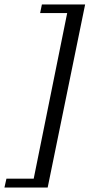

<svg xmlns="http://www.w3.org/2000/svg" viewBox="-49 -722 404 866"><path d="M-20 84H103L254 -663H132L140 -702H335L166 124H-29Z"/></svg>

Font: Taviraj
Style: Italic
Weight: 400
Italic angle: -12°
Designer: Katatrad Team
Foundry: CadsonDemak
Version: Version 1.001